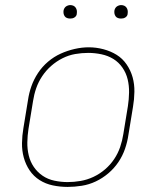

<svg xmlns="http://www.w3.org/2000/svg" viewBox="-20 -727 640 755"><path d="M246 8Q216 8 187.5 2Q159 -4 135.5 -19Q112 -34 96.5 -57Q81 -80 73.5 -107.5Q66 -135 66.5 -164.5Q67 -194 72 -223L90 -333Q94 -361 103.5 -388Q113 -415 129.5 -440Q146 -465 169 -484.5Q192 -504 218.5 -516Q245 -528 273.5 -534.5Q302 -541 329 -541Q358 -541 386.5 -533.5Q415 -526 438.5 -511.5Q462 -497 478 -473.5Q494 -450 501.5 -423Q509 -396 508.5 -366Q508 -336 503 -307L485 -197Q481 -169 471.5 -141.5Q462 -114 445.5 -89.5Q429 -65 406 -45.5Q383 -26 356.5 -13.5Q330 -1 301.5 3.5Q273 8 246 8ZM246 -11Q271 -11 297 -15.5Q323 -20 347.5 -31.5Q372 -43 393 -61Q414 -79 429 -101.5Q444 -124 452.5 -149Q461 -174 465 -200L483 -310Q487 -336 487.5 -363Q488 -390 482 -415Q476 -440 461.5 -461Q447 -482 426 -495Q405 -508 379 -513.5Q353 -519 327 -519Q301 -519 275.5 -514.5Q250 -510 226 -498Q202 -486 181.5 -468Q161 -450 146 -427.5Q131 -405 122.5 -380.5Q114 -356 110 -330L92 -220Q88 -194 87.5 -167.5Q87 -141 93 -116Q99 -91 113 -70.5Q127 -50 147.5 -36Q168 -22 194 -16.5Q220 -11 246 -11ZM456 -654Q450 -654 444 -656Q438 -658 434.5 -663Q431 -668 430 -674Q429 -680 430 -686Q431 -691 433.5 -695Q436 -699 439.5 -701.5Q443 -704 447.5 -705.5Q452 -707 456 -707Q463 -707 468.5 -704.5Q474 -702 477.5 -697Q481 -692 482 -686Q483 -680 482 -674Q482 -669 479.5 -665Q477 -661 473 -658.5Q469 -656 465 -655Q461 -654 456 -654ZM256 -654Q250 -654 244 -656Q238 -658 234.5 -663Q231 -668 230 -674Q229 -680 230 -686Q231 -691 233.5 -695Q236 -699 239.5 -701.5Q243 -704 247.5 -705.5Q252 -707 256 -707Q263 -707 268.5 -704.5Q274 -702 277.5 -697Q281 -692 282 -686Q283 -680 282 -674Q282 -669 279.5 -665Q277 -661 273 -658.5Q269 -656 265 -655Q261 -654 256 -654Z"/></svg>

Font: Iosevka Curly Thin Extended
Style: Italic
Weight: 100
Width: 7
Italic angle: -9°
Monospace: yes
Designer: Belleve Invis
Foundry: Belleve Invis
Version: Version 11.1.0; ttfautohint (v1.8.3)